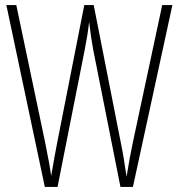

<svg xmlns="http://www.w3.org/2000/svg" viewBox="-20 -734 702 754"><path d="M657 -714H617L502 -176C493 -134 485 -90 477 -40C469 -95 464 -127 454 -176L348 -714H311L205 -176C200 -151 189 -91 181 -43C178 -67 170 -113 157 -176L44 -714H5L156 0H206L313 -540C320 -578 325 -603 330 -648C336 -598 340 -573 346 -539L453 0H502Z"/></svg>

Font: Noto Sans Myanmar ExtraCondensed ExtraLight
Style: Regular
Weight: 200
Width: 2
Designer: Monotype Design Team
Foundry: Monotype Imaging Inc.
Version: Version 2.107